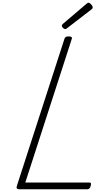

<svg xmlns="http://www.w3.org/2000/svg" viewBox="-20 -1399 797 1419"><path d="M125 0Q96 0 104 -23L456 -1111Q459 -1121 465.5 -1125.5Q472 -1130 487 -1130Q502 -1130 508 -1125.5Q514 -1121 510 -1110L167 -50H639Q650 -50 652 -44Q654 -38 650 -25Q647 -12 640.5 -6Q634 0 624 0ZM462 -1184Q454 -1184 445.5 -1192.5Q437 -1201 437 -1208Q437 -1211 438 -1213.5Q439 -1216 443 -1221L618 -1370Q623 -1373 626 -1376Q629 -1379 633 -1379Q640 -1379 647 -1373Q654 -1367 659.5 -1359.5Q665 -1352 665 -1345Q665 -1340 664 -1337.5Q663 -1335 658 -1331L475 -1190Q471 -1187 468 -1185.5Q465 -1184 462 -1184Z"/></svg>

Font: Playwrite CU ExtraLight
Style: Regular
Weight: 250
Designer: Veronika Burian, José Scaglione
Foundry: TypeTogether
Version: Version 1.002